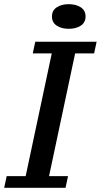

<svg xmlns="http://www.w3.org/2000/svg" viewBox="-21 -900 483 920"><path d="M293 0 305 -56H214L339 -644H430L442 -700H148L136 -644H227L102 -56H11L-1 0ZM228 -821C228 -801.7 235.7 -787 251 -777C266.3 -767 285.3 -762 308 -762C331.3 -762 350.7 -767 366 -777C381.3 -787 389 -801.7 389 -821C389 -840.3 381.3 -855 366 -865C350.7 -875 331.3 -880 308 -880C285.3 -880 266.3 -875 251 -865C235.7 -855 228 -840.3 228 -821Z"/></svg>

Font: PT Serif Caption
Style: Italic
Weight: 400
Italic angle: -12°
Designer: A.Korolkova, O.Umpeleva, V.Yefimov
Foundry: ParaType Ltd
Version: Version 1.000W OFL